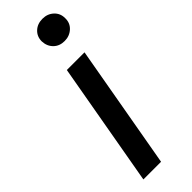

<svg xmlns="http://www.w3.org/2000/svg" viewBox="-251 -754 768 768"><g transform="rotate(-45 133.0 -370.0)"><path d="M31 0 124 -526H224L131 0ZM200 -614Q171 -614 153 -632Q135 -650 134 -678Q134 -705 152.5 -722.5Q171 -740 200 -740Q228 -740 247 -722.5Q266 -705 266 -678Q267 -650 247.5 -632Q228 -614 200 -614Z"/></g></svg>

Font: DM Sans 9pt Medium
Style: Italic
Weight: 500
Italic angle: -10°
Version: Version 4.004;gftools[0.9.30]